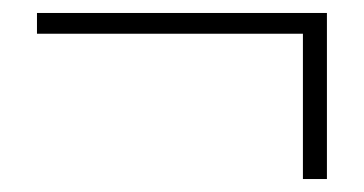

<svg xmlns="http://www.w3.org/2000/svg" viewBox="-20 -399 561 296"><path d="M447 -123H484V-379H37V-347H447Z"/></svg>

Font: Noto Sans Japanese Thin
Style: Regular
Weight: 100
Designer: Ryoko NISHIZUKA (kana & ideographs); Paul D. Hunt (Latin, Greek & Cyrillic); Wenlong ZHANG (bopomofo); Sandoll Communica
Foundry: Adobe Systems Incorporated
Version: Version 1.000;PS 1;hotconv 1.0.78;makeotf.lib2.5.61930